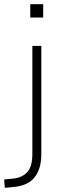

<svg xmlns="http://www.w3.org/2000/svg" viewBox="-71 -707 299 920"><path d="M74 -623V-687H136V-623ZM-48 193 -51 153 -10 149Q34 145 59 118.5Q84 92 84 31V-487H127V30Q127 68 118.5 96Q110 124 93.5 144Q77 164 52 175Q27 186 -6 189Z"/></svg>

Font: Nunito Sans 10pt SemiCondensed ExtraLight
Style: Regular
Weight: 250
Width: 4
Designer: Vernon Adams
Foundry: Vernon Adams
Version: Version 3.101;gftools[0.9.27]